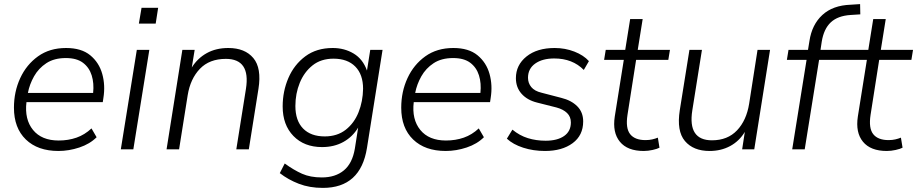

<svg xmlns="http://www.w3.org/2000/svg" viewBox="-20 -728 4471 936"><path d="M265 8Q164 8 106 -48Q48 -104 48 -203Q48 -281 78.5 -347Q109 -413 165.5 -453.5Q222 -494 302 -494Q377 -494 420 -458.5Q463 -423 478.5 -367.5Q494 -312 484 -250L481 -230H109Q99 -146 141 -94.5Q183 -43 266 -43Q313 -43 353 -57Q393 -71 426 -102L451 -59Q418 -26 367 -9Q316 8 265 8ZM301 -445Q244 -445 206 -420Q168 -395 146 -356Q124 -317 116 -275H434Q439 -322 427 -360.5Q415 -399 384.5 -422Q354 -445 301 -445Z M657 -613 670 -690H751L739 -613ZM569 0 647 -485H708L630 0Z M792 0 869 -485H929L915 -399Q943 -444 988 -469Q1033 -494 1093 -494Q1174 -494 1215 -445Q1256 -396 1240 -295L1193 0H1132L1179 -295Q1202 -441 1081 -441Q1001 -441 954.5 -392.5Q908 -344 895 -264L853 0Z M1554 188Q1489 188 1437 168Q1385 148 1344 116L1368 69Q1412 101 1452.5 119Q1493 137 1549 137Q1615 137 1656.5 102.5Q1698 68 1710 -4L1726 -106Q1699 -61 1654 -36Q1609 -11 1550 -11Q1463 -11 1410.5 -65Q1358 -119 1358 -209Q1358 -283 1386 -348Q1414 -413 1468.5 -453.5Q1523 -494 1602 -494Q1659 -494 1704 -467Q1749 -440 1769 -384L1785 -485H1845L1769 -7Q1738 188 1554 188ZM1563 -63Q1624 -63 1665.5 -95.5Q1707 -128 1728 -181Q1749 -234 1750 -295Q1750 -365 1712 -403.5Q1674 -442 1606 -442Q1545 -442 1504 -409.5Q1463 -377 1441.5 -324.5Q1420 -272 1420 -211Q1420 -140 1457.5 -101.5Q1495 -63 1563 -63Z M2153 8Q2052 8 1994 -48Q1936 -104 1936 -203Q1936 -281 1966.5 -347Q1997 -413 2053.5 -453.5Q2110 -494 2190 -494Q2265 -494 2308 -458.5Q2351 -423 2366.5 -367.5Q2382 -312 2372 -250L2369 -230H1997Q1987 -146 2029 -94.5Q2071 -43 2154 -43Q2201 -43 2241 -57Q2281 -71 2314 -102L2339 -59Q2306 -26 2255 -9Q2204 8 2153 8ZM2189 -445Q2132 -445 2094 -420Q2056 -395 2034 -356Q2012 -317 2004 -275H2322Q2327 -322 2315 -360.5Q2303 -399 2272.5 -422Q2242 -445 2189 -445Z M2637 8Q2580 8 2530.5 -8Q2481 -24 2451 -52L2478 -96Q2513 -67 2553.5 -54.5Q2594 -42 2640 -42Q2697 -42 2730 -65Q2763 -88 2763 -131Q2763 -159 2744.5 -177Q2726 -195 2693 -204L2598 -228Q2550 -240 2522.5 -271Q2495 -302 2495 -347Q2495 -411 2546.5 -452.5Q2598 -494 2684 -494Q2735 -494 2780 -476.5Q2825 -459 2851 -430L2826 -387Q2771 -443 2682 -443Q2624 -443 2589 -418Q2554 -393 2554 -349Q2554 -323 2570 -303.5Q2586 -284 2620 -276L2716 -251Q2765 -239 2794 -210Q2823 -181 2823 -136Q2823 -68 2771.5 -30Q2720 8 2637 8Z M3118 8Q3039 8 3002 -37Q2965 -82 2977 -160L3021 -436H2925L2933 -485H3028L3052 -635H3113L3089 -485H3246L3238 -436H3081L3039 -168Q3029 -103 3052 -74Q3075 -45 3127 -45Q3145 -45 3160 -48.5Q3175 -52 3187 -57L3195 -8Q3184 -2 3161.5 3Q3139 8 3118 8Z M3439 8Q3360 8 3319 -40.5Q3278 -89 3294 -191L3341 -485H3402L3355 -190Q3332 -44 3451 -44Q3527 -44 3573 -92.5Q3619 -141 3632 -222L3673 -485H3734L3657 0H3598L3611 -85Q3584 -40 3539.5 -16Q3495 8 3439 8Z M3842 0 3912 -436H3816L3824 -485H3919L3926 -528Q3938 -608 3989 -655Q4040 -702 4127 -705L4173 -708L4174 -658L4127 -655Q4064 -651 4030 -619Q3996 -587 3986 -525L3980 -485H4124L4116 -436H3973L3903 0Z M4303 8Q4224 8 4187 -37Q4150 -82 4162 -160L4206 -436H4110L4118 -485H4213L4237 -635H4298L4274 -485H4431L4423 -436H4266L4224 -168Q4214 -103 4237 -74Q4260 -45 4312 -45Q4330 -45 4345 -48.5Q4360 -52 4372 -57L4380 -8Q4369 -2 4346.5 3Q4324 8 4303 8Z"/></svg>

Font: Nunito Sans Light
Style: Italic
Weight: 300
Italic angle: -9°
Designer: Vernon Adams
Foundry: Vernon Adams
Version: Version 3.006; ttfautohint (v1.8.3)